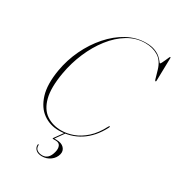

<svg xmlns="http://www.w3.org/2000/svg" viewBox="-210 -833 1051 1150"><g transform="rotate(30 315.0 -258.5)"><path d="M521.5 -167Q523.5 -164.5 520.5 -158Q478.5 -76 413.2 -34.2Q348 7.5 267 7.5Q207 7.5 159.5 -26.2Q112 -60 90.5 -129Q69 -198 87 -303Q100.5 -382 135.2 -454.8Q170 -527.5 220.5 -585Q271 -642.5 332.2 -675.8Q393.5 -709 460 -709Q497.5 -709 522.2 -699.2Q547 -689.5 561.5 -676.5Q576 -663.5 583 -653.8Q590 -644 592 -644Q595.5 -644 600.5 -653.8Q605.5 -663.5 611 -676Q616.5 -688.5 620.8 -698.2Q625 -708 627 -708Q630.5 -708 630.5 -701L627 -544Q627 -538.5 624 -537.5Q620.5 -536.5 617.5 -544.5L600.5 -603.5Q584.5 -659 546.5 -682.2Q508.5 -705.5 456.5 -705.5Q393.5 -705.5 338 -672Q282.5 -638.5 237.8 -581Q193 -523.5 162 -451Q131 -378.5 117.5 -300.5Q98.5 -191.5 115.8 -125.5Q133 -59.5 177 -29.8Q221 0 281.5 0Q320.5 0 362.5 -15.2Q404.5 -30.5 443.8 -65.8Q483 -101 514 -161Q519 -169.5 521.5 -167ZM307.5 0H314.5L270 62.5H283Q320 62.5 337.5 81.2Q355 100 348.5 125.5Q341 154.5 315.8 173.2Q290.5 192 258 192Q230.5 192 215.5 178.5Q200.5 165 201.5 144.5Q202 140 205 139.5Q207.5 139 207.5 143.5Q206.5 166 221.2 176Q236 186 257 186Q301 186 315.5 128.5Q322 103 314.2 85.8Q306.5 68.5 281.5 68.5H264.5Q258 68.5 263 62Z"/></g></svg>

Font: Fraunces 144pt S000 Thin
Style: Italic
Weight: 100
Italic angle: -16°
Version: Version 1.000; ttfautohint (v1.8.3)